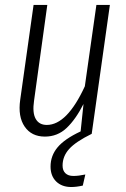

<svg xmlns="http://www.w3.org/2000/svg" viewBox="-20 -543 513 779"><path d="M352.1 0Q286.6 32.2 260.3 61.8Q233.9 91.3 233.9 128.9Q233.9 148.9 245.4 159.9Q256.8 170.9 277.8 170.9Q298.8 170.9 326.2 165L315.9 210Q290 215.8 269 215.8Q231 215.8 208 193.4Q185.1 170.9 185.1 132.8Q185.1 88.9 213.6 54.7Q242.2 20.5 307.1 -9.8L318.8 -121.1Q287.1 -58.6 250.2 -23.7Q213.4 11.2 162.1 11.2Q107.9 11.2 80.1 -29.3Q52.2 -69.8 62 -138.2L116.2 -522.9H171.9L118.2 -134.8Q110.8 -85.4 124.8 -60.8Q138.7 -36.1 169.9 -36.1Q252 -36.1 324.2 -192.9L371.1 -522.9H425.8Z"/></svg>

Font: Fira Sans Compressed Light
Style: Italic
Weight: 300
Width: 3
Italic angle: -8°
Designer: Carrois Corporate & Edenspiekermann AG
Foundry: Carrois Corporate GbR & Edenspiekermann AG
Version: Version 4.203;PS 004.203;hotconv 1.0.88;makeotf.lib2.5.64775